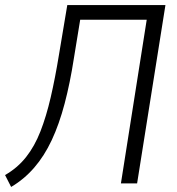

<svg xmlns="http://www.w3.org/2000/svg" viewBox="-35 -725 701 759"><path d="M9 14 -15 -33Q34 -61 68 -104Q102 -147 125 -206Q148 -265 165.5 -340.5Q183 -416 198 -508L231 -705H619L507 0H443L545 -647H282L257 -494Q242 -397 220.5 -315.5Q199 -234 169.5 -171Q140 -108 100 -62Q60 -16 9 14Z"/></svg>

Font: Nunito Sans 7pt Condensed Light
Style: Italic
Weight: 300
Width: 3
Italic angle: -9°
Designer: Vernon Adams
Foundry: Vernon Adams
Version: Version 3.101;gftools[0.9.27]